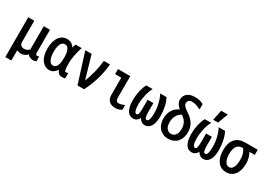

<svg xmlns="http://www.w3.org/2000/svg" viewBox="13 -1722 3974 2843"><g transform="rotate(30 2000.0 -301.0)"><path d="M59 -526H162V-168Q162 -126 183.5 -108Q205 -90 240 -90Q265 -90 285 -100Q305 -110 324 -127V-526H430V-144Q430 -118 436 -107Q442 -96 456 -96Q461 -96 471.5 -98Q482 -100 490 -103V-20Q473 -15 459 -12.5Q445 -10 435 -10Q371 -10 343 -56Q321 -31 292.5 -17.5Q264 -4 230 -4Q213 -4 194.5 -9Q176 -14 162 -22V154H59Z M985 -14Q973 -12 959 -10Q945 -8 933 -8Q895 -8 873 -28.5Q851 -49 841 -80Q823 -51 791 -27Q759 -3 717 -3Q678 -3 645 -20.5Q612 -38 587.5 -71.5Q563 -105 549.5 -153.5Q536 -202 536 -263Q536 -337 551.5 -389Q567 -441 593 -473.5Q619 -506 652 -521Q685 -536 720 -536Q766 -536 798.5 -515.5Q831 -495 849 -463Q856 -496 868 -526H973Q962 -496 952 -459Q942 -422 934.5 -384Q927 -346 922.5 -310Q918 -274 918 -247Q918 -203 919.5 -174.5Q921 -146 924.5 -129.5Q928 -113 933 -106Q938 -99 945 -99Q950 -99 961.5 -100.5Q973 -102 985 -107ZM819 -276Q819 -361 797 -407Q775 -453 731 -453Q686 -453 663 -405Q640 -357 640 -266Q640 -229 646 -197Q652 -165 663.5 -141Q675 -117 691.5 -103Q708 -89 730 -89Q760 -89 778 -108Q796 -127 805 -155.5Q814 -184 816.5 -216.5Q819 -249 819 -276Z M1034 -526H1142L1256 -135Q1288 -215 1314.5 -316Q1341 -417 1352 -526H1456Q1445 -391 1406.5 -263Q1368 -135 1308 -16H1195Z M1951 -114V-39Q1934 -23 1904.5 -14.5Q1875 -6 1847 -6Q1699 -6 1699 -152V-440H1593V-526H1803V-160Q1803 -127 1814 -109Q1825 -91 1857 -91Q1873 -91 1897.5 -98Q1922 -105 1939 -114Z M2013 -233Q2013 -322 2030.5 -398Q2048 -474 2077 -526H2186Q2169 -495 2156 -458.5Q2143 -422 2134 -383Q2125 -344 2120 -305Q2115 -266 2115 -230Q2115 -155 2127.5 -120Q2140 -85 2163 -85Q2186 -85 2193 -115Q2200 -145 2200 -203V-352H2299V-203Q2299 -145 2307 -115Q2315 -85 2338 -85Q2363 -85 2374 -123.5Q2385 -162 2385 -229Q2385 -310 2365.5 -390Q2346 -470 2314 -526H2423Q2453 -472 2470 -394.5Q2487 -317 2487 -233Q2487 -124 2451 -63.5Q2415 -3 2347 -3Q2317 -3 2291.5 -21Q2266 -39 2250 -68Q2235 -37 2209.5 -20Q2184 -3 2152 -3Q2083 -3 2048 -64Q2013 -125 2013 -233Z M2541 -228Q2541 -306 2574.5 -368Q2608 -430 2684 -465Q2653 -493 2632.5 -525Q2612 -557 2612 -592Q2612 -627 2625 -654Q2638 -681 2661.5 -700Q2685 -719 2717 -728.5Q2749 -738 2787 -738Q2827 -738 2865 -731Q2903 -724 2938 -702V-616H2926Q2893 -633 2860.5 -644.5Q2828 -656 2785 -656Q2748 -656 2731 -636.5Q2714 -617 2714 -594Q2714 -562 2739 -538Q2764 -514 2803 -489Q2873 -445 2916 -383Q2959 -321 2959 -232Q2959 -191 2947.5 -150Q2936 -109 2911 -76.5Q2886 -44 2846 -23.5Q2806 -3 2749 -3Q2697 -3 2658 -21.5Q2619 -40 2593 -70.5Q2567 -101 2554 -142Q2541 -183 2541 -228ZM2853 -230Q2853 -267 2844.5 -295.5Q2836 -324 2822 -345.5Q2808 -367 2790 -383.5Q2772 -400 2752 -415Q2731 -405 2712.5 -388.5Q2694 -372 2679.5 -349Q2665 -326 2656.5 -296Q2648 -266 2648 -229Q2648 -156 2678 -121.5Q2708 -87 2751 -87Q2796 -87 2824.5 -123.5Q2853 -160 2853 -230Z M3013 -233Q3013 -322 3030.5 -398Q3048 -474 3077 -526H3186Q3169 -495 3156 -458.5Q3143 -422 3134 -383Q3125 -344 3120 -305Q3115 -266 3115 -230Q3115 -155 3127.5 -120Q3140 -85 3163 -85Q3186 -85 3193 -115Q3200 -145 3200 -203V-352H3299V-203Q3299 -145 3307 -115Q3315 -85 3338 -85Q3363 -85 3374 -123.5Q3385 -162 3385 -229Q3385 -310 3365.5 -390Q3346 -470 3314 -526H3423Q3453 -472 3470 -394.5Q3487 -317 3487 -233Q3487 -124 3451 -63.5Q3415 -3 3347 -3Q3317 -3 3291.5 -21Q3266 -39 3250 -68Q3235 -37 3209.5 -20Q3184 -3 3152 -3Q3083 -3 3048 -64Q3013 -125 3013 -233ZM3225 -756H3338L3273 -581H3189Z M3541 -267Q3541 -391 3599 -458.5Q3657 -526 3773 -526H3983V-438H3891Q3911 -406 3924 -359.5Q3937 -313 3937 -265Q3937 -141 3884 -72Q3831 -3 3739 -3Q3693 -3 3656.5 -21Q3620 -39 3594.5 -73.5Q3569 -108 3555 -156.5Q3541 -205 3541 -267ZM3833 -265Q3833 -331 3817 -374.5Q3801 -418 3784 -436Q3779 -437 3775 -437.5Q3771 -438 3768 -438Q3736 -438 3713 -425Q3690 -412 3675.5 -389Q3661 -366 3654 -334.5Q3647 -303 3647 -266Q3647 -182 3673 -136Q3699 -90 3742 -90Q3784 -90 3808.5 -135Q3833 -180 3833 -265Z"/></g></svg>

Font: D2Coding
Style: Bold
Weight: 700
Monospace: yes
Designer: Yong-Rak Park; Jeong-Hwan Yoon; Sang-Min Lee;
Foundry: NHN Corporation
Version: Version 1.3.2; Build 20180524